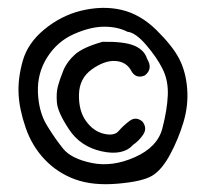

<svg xmlns="http://www.w3.org/2000/svg" viewBox="-20 -603 540 496"><path d="M188 -575Q245 -589 294 -577.5Q343 -566 384.5 -525Q426 -484 443 -451Q460 -418 463.5 -374.5Q467 -331 454 -287.5Q441 -244 419.5 -204Q398 -164 373 -149Q348 -134 284 -128.5Q220 -123 174.5 -139.5Q129 -156 96 -190.5Q63 -225 46.5 -272.5Q30 -320 28 -360.5Q26 -401 39 -446.5Q52 -492 94.5 -527Q137 -562 188 -575ZM309 -521Q284 -534 249 -534Q214 -534 171 -515Q128 -496 102 -455Q76 -414 78 -364Q80 -314 101 -279.5Q122 -245 143 -219Q164 -193 217 -182Q270 -171 328.5 -197Q387 -223 399.5 -271.5Q412 -320 413.5 -357.5Q415 -395 400 -425Q385 -455 357.5 -487Q330 -519 309 -521ZM245 -495Q301 -496 327 -485Q353 -474 360 -451Q376 -425 354 -408Q330 -398 318 -422Q305 -444 277.5 -445.5Q250 -447 217.5 -424Q185 -401 184 -359Q183 -317 202 -290.5Q221 -264 248 -257.5Q275 -251 286.5 -264.5Q298 -278 314.5 -290.5Q331 -303 348 -289Q361 -272 350 -255.5Q339 -239 324 -229Q298 -200 243 -212Q188 -224 158.5 -268.5Q129 -313 127 -338Q125 -363 129.5 -380Q134 -397 143.5 -420.5Q153 -444 174 -462.5Q195 -481 245 -495Z"/></svg>

Font: Kosefont JP
Style: Regular
Weight: 400
Designer: Nozomi Seto 瀬戸のぞみ
Version: Version 3.00;June 19, 2020